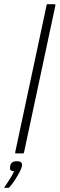

<svg xmlns="http://www.w3.org/2000/svg" viewBox="-44 -728 283 911"><path d="M28 -5 177 -703Q177 -708 181 -708H214Q219 -708 219 -703L70 -5Q69 0 64 0H31Q27 0 28 -5ZM60 61Q58 71 48.5 89Q39 107 26.5 126.5Q14 146 1 160Q-2 163 -3 163Q-5 163 -12 163Q-19 163 -24 163Q-24 162 -24 161.5Q-24 161 -20 156Q-10 142 3 121Q16 100 23 84Q9 84 5.5 78Q2 72 4 61Q6 49 13.5 43Q21 37 36 37Q51 37 56.5 42.5Q62 48 60 61Z"/></svg>

Font: Glory Thin ExtraLight
Style: Italic
Weight: 250
Italic angle: -12°
Version: Version 1.011